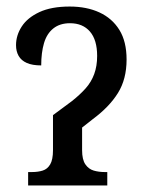

<svg xmlns="http://www.w3.org/2000/svg" viewBox="-20 -567 444 587"><path d="M66 0V-41H78Q96 -41 110.5 -45.5Q125 -50 133.5 -64.5Q142 -79 142 -108V-215L200 -258Q224 -277 241.5 -296.5Q259 -316 268 -340.5Q277 -365 277 -396Q277 -445 255 -470.5Q233 -496 194 -496Q163 -496 143 -480Q123 -464 114.5 -435Q106 -406 106 -367Q79 -367 62 -374.5Q45 -382 37 -396Q29 -410 29 -429Q29 -459 46.5 -486Q64 -513 100.5 -530Q137 -547 193 -547Q245 -547 284 -529Q323 -511 345 -475.5Q367 -440 367 -385Q367 -325 340.5 -282.5Q314 -240 264 -203L231 -177V-108Q231 -79 241 -64.5Q251 -50 266.5 -45.5Q282 -41 300 -41H308V0Z"/></svg>

Font: Noto Serif Condensed
Style: Regular
Weight: 400
Width: 3
Designer: Monotype Design Team
Foundry: Monotype Imaging Inc.
Version: Version 2.015